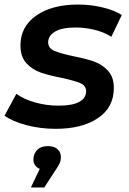

<svg xmlns="http://www.w3.org/2000/svg" viewBox="-34 -560 569 845"><path d="M-14 -51 38 -147Q71 -123 121 -109Q171 -95 224 -95Q284 -95 314.5 -111.5Q345 -128 345 -159Q345 -183 319.5 -194Q294 -205 239 -217Q182 -228 145.5 -240.5Q109 -253 82.5 -281.5Q56 -310 56 -360Q56 -443 125.5 -491.5Q195 -540 310 -540Q365 -540 417 -527.5Q469 -515 502 -494L456 -398Q423 -419 381.5 -429Q340 -439 298 -439Q239 -439 208.5 -421Q178 -403 178 -374Q178 -348 204.5 -336.5Q231 -325 287 -313Q343 -302 379 -289.5Q415 -277 441 -249Q467 -221 467 -173Q467 -87 397 -40Q327 7 211 7Q143 7 81.5 -9.5Q20 -26 -14 -51ZM234 131Q234 146 228.5 158.5Q223 171 207 194L161 265H102L141 183Q128 178 120.5 167.5Q113 157 113 143Q113 117 129.5 100Q146 83 176 83Q204 83 219 96.5Q234 110 234 131Z"/></svg>

Font: Montserrat Alternates SemiBold
Style: Italic
Weight: 600
Italic angle: -11.3°
Designer: Julieta Ulanovsky
Foundry: Julieta Ulanovsky
Version: Version 7.200